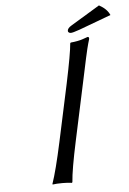

<svg xmlns="http://www.w3.org/2000/svg" viewBox="-58 -889 628 935"><g transform="rotate(-5 256.5 -422.0)"><path d="M211.9 -201.2 272 -481Q302.7 -627 306.2 -674.8L309.1 -678.2Q327.1 -679.7 342.8 -682.9Q358.4 -686 366.7 -689Q375 -691.9 393.1 -698.2Q399.9 -698.2 399.9 -690.9V-688Q393.1 -666 386.7 -639.9Q380.4 -613.8 376.5 -595.2Q372.6 -576.7 366 -545.9Q359.4 -515.1 356 -499L292 -200.2Q261.7 -59.6 257.8 0L254.9 2.9Q236.3 0 209 0Q179.7 0 161.1 2.9L160.2 0Q182.1 -63 211.9 -201.2ZM462.9 -847.2 461.9 -846.2Q500 -825.7 513.2 -794.9L356.9 -736.8Q321.3 -724.1 313 -725.1Q307.1 -725.1 303.5 -728.3Q299.8 -731.4 299.8 -735.8Q299.8 -749 320.8 -761.2Z"/></g></svg>

Font: Linear Smooth
Style: Italic
Weight: 400
Designer: Philipp H. Poll, Flanker
Foundry: Philipp H. Poll, reworked by Flanker
Version: Version 1.061 | FøM Fix